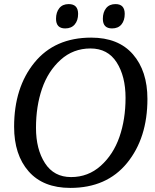

<svg xmlns="http://www.w3.org/2000/svg" viewBox="-20 -904 759 939"><path d="M701 -420Q701 -229 601.5 -107Q502 15 324 15Q191 15 120 -66Q49 -147 49 -284Q49 -476 148.5 -598Q248 -720 426 -720Q559 -720 630 -638.5Q701 -557 701 -420ZM276.5 -611.5Q215 -556 185.5 -470Q156 -384 156 -279Q156 -174 200 -106Q244 -38 327.5 -38Q411 -38 472.5 -93Q534 -148 564 -234Q594 -320 594 -425.5Q594 -531 550.5 -599Q507 -667 422.5 -667Q338 -667 276.5 -611.5ZM545 -884Q590 -884 590 -836Q590 -804 574 -784.5Q558 -765 528 -765Q483 -765 483 -812Q483 -844 499 -864Q515 -884 545 -884ZM316 -884Q362 -884 362 -836Q362 -804 345.5 -784.5Q329 -765 299 -765Q254 -765 254 -812Q254 -844 270 -864Q286 -884 316 -884Z"/></svg>

Font: Andada
Style: Italic
Weight: 400
Italic angle: -8.29999°
Designer: Carolina Giovagnoli
Foundry: Carolina Giovagnoli
Version: Version 1.003